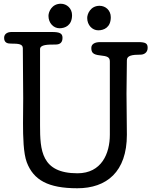

<svg xmlns="http://www.w3.org/2000/svg" viewBox="-20 -992 824 1026"><path d="M239 -907C239 -869 266 -841 298 -841C328 -841 365 -856 365 -911C365 -947 337 -972 305 -972C257 -972 239 -929 239 -907ZM446 -896C446 -858 473 -830 505 -830C535 -830 572 -845 572 -900C572 -937 544 -961 512 -961C464 -961 446 -918 446 -896ZM194 -729C194 -754 235 -754 277 -754C304 -754 314 -768 314 -790C314 -813 300 -821 258 -821H39C27 -821 2 -815 2 -790C2 -762 22 -759 39 -759C79 -759 102 -757 102 -734C102 -644 104 -556 104 -467C104 -422 103 -377 103 -334C103 -261 105 -173 123 -125C159 -30 237 14 393 14C550 14 658 -74 658 -272C658 -345 656 -419 656 -492C656 -554 658 -607 658 -670C658 -695 685 -700 732 -700C748 -700 769 -710 769 -736C769 -759 760 -767 718 -767H515C486 -767 468 -756 468 -736C468 -712 476 -700 515 -696C555 -692 567 -686 567 -663V-272C567 -172 523 -66 394 -66C200 -66 194 -190 194 -323Z"/></svg>

Font: Life Savers
Style: ExtraBold
Weight: 800
Designer: Pablo Impallari, Rodrigo Fuenzalida, Brenda Gallo
Foundry: Pablo Impallari, Rodrigo Fuenzalida, Brenda Gallo
Version: Version 3.000